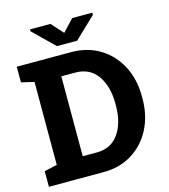

<svg xmlns="http://www.w3.org/2000/svg" viewBox="-129 -998 964 1098"><g transform="rotate(-15 353.5 -448.5)"><path d="M23.4 0V-92.3L99.1 -109.4V-600.6L23.4 -618.2V-710.9H345.7Q441.4 -710.9 514.6 -666.3Q587.9 -621.6 629.4 -542.7Q670.9 -463.9 670.9 -361.3V-349.1Q670.9 -247.1 629.6 -168.2Q588.4 -89.4 515.4 -44.7Q442.4 0 346.7 0ZM255.4 -118.7H338.4Q423.3 -118.7 468.5 -182.9Q513.7 -247.1 513.7 -349.1V-361.8Q513.7 -463.9 468.5 -527.8Q423.3 -591.8 338.4 -591.8H255.4ZM521 -897.5V-884.8L395.5 -765.1H275.9L151.9 -886.2V-897.5H272.9L335.9 -827.6L401.9 -897.5Z"/></g></svg>

Font: Roboto Slab ExtraBold
Style: Regular
Weight: 800
Designer: Google
Version: Version 2.001; ttfautohint (v1.8.3)